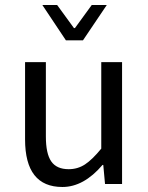

<svg xmlns="http://www.w3.org/2000/svg" viewBox="-20 -734 589 766"><path d="M80 -178V-486H163V-189Q163 -121 184.5 -90Q206 -59 254 -59Q290 -59 319 -78Q348 -97 384 -141V-486H467V0H399L392 -76H389Q314 12 229 12Q80 12 80 -178ZM149 -714H208L275 -622H279L346 -714H406L311 -573H243Z"/></svg>

Font: RibengUni
Style: Regular
Weight: 400
Designer: (1) Dr. Andrew Glass (Program Manager at Microsoft Corporation)
(2) Bivuti Chakma (Suz Moriz)
(3) Paul D. Hunt (Adobe Co
Foundry: Bivuti Chakma and Jyoti Chakma
Version: Version 1.2020